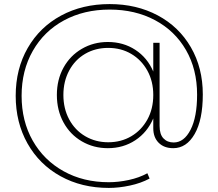

<svg xmlns="http://www.w3.org/2000/svg" viewBox="-20 -724 1072 942"><path d="M975 -261Q975 -136 935 -66.5Q895 3 830 3Q785 3 758.5 -23.5Q732 -50 732 -95V-143Q703 -75 644 -36Q585 3 509 3Q439 3 381.5 -30.5Q324 -64 291.5 -123.5Q259 -183 259 -258Q259 -333 291.5 -392Q324 -451 381.5 -484.5Q439 -518 509 -518Q585 -518 644 -479.5Q703 -441 732 -373V-514H763V-106Q763 -65 782 -45Q801 -25 832 -25Q883 -25 915 -87.5Q947 -150 947 -260Q947 -384 892.5 -478.5Q838 -573 740.5 -625Q643 -677 518 -677Q392 -677 294 -624Q196 -571 141 -474.5Q86 -378 86 -254Q86 -130 140.5 -34Q195 62 292 116Q389 170 514 170Q561 170 612 159Q663 148 703 126L714 152Q671 175 617 186.5Q563 198 514 198Q381 198 277 140.5Q173 83 115 -20Q57 -123 57 -254Q57 -386 116 -488.5Q175 -591 279.5 -647.5Q384 -704 518 -704Q650 -704 754 -648.5Q858 -593 916.5 -492Q975 -391 975 -261ZM732 -258Q732 -325 703 -377.5Q674 -430 624 -459.5Q574 -489 511 -489Q448 -489 398 -460Q348 -431 319.5 -378Q291 -325 291 -258Q291 -191 319.5 -138Q348 -85 398.5 -55.5Q449 -26 511 -26Q574 -26 624 -55.5Q674 -85 703 -137.5Q732 -190 732 -258Z"/></svg>

Font: Montserrat Alternates ExLight
Style: Regular
Weight: 275
Designer: Julieta Ulanovsky
Foundry: Julieta Ulanovsky
Version: Version 7.200